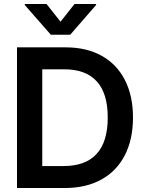

<svg xmlns="http://www.w3.org/2000/svg" viewBox="-20 -945 735 965"><path d="M65.4 0V-707H309.6Q414.6 -707 490.7 -664.8Q566.9 -622.6 607.7 -543Q648.4 -463.4 648.4 -354.5Q648.4 -244.6 607.4 -164.8Q566.4 -85 489.3 -42.5Q412.1 0 305.7 0ZM298.8 -110.4Q409.7 -110.4 465.6 -171.4Q521.5 -232.4 521.5 -354.5Q521.5 -475.6 466.3 -536.1Q411.1 -596.7 302.7 -596.7H192.4V-110.4ZM284.2 -835.9 354.5 -924.8H462.9V-919.9L333 -770.5H235.4L104.5 -919.9V-924.8H213.9Z"/></svg>

Font: Pretendard GOV SemiBold
Style: Regular
Weight: 600
Designer: Base glyphs from Inter by Rasmus Andersson; Hangeul glyphs from Noto Sans CJK(Source Han Sans) by Jang Soo-young and Kan
Foundry: Kil Hyung-jin
Version: Version 1.309